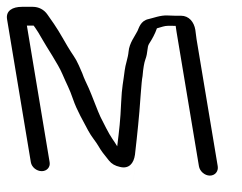

<svg xmlns="http://www.w3.org/2000/svg" viewBox="-44 -497 709 562"><path d="M101.3 -22 34.7 -422H54.5C54.9 -421.5 57.2 -418.4 58.9 -416C64.3 -408.5 71.2 -397.3 79.3 -382.8C93.5 -357.3 125.9 -310.2 138.6 -280.2C150.8 -251.3 159.5 -237.2 169.7 -206.9C181.2 -173 200.9 -140.4 214.1 -114.9C223.5 -96.8 237.1 -82.3 245.1 -67.9C250.8 -57.5 260.7 -44.2 275.2 -26.7C282.9 -17.3 292.8 -11.5 307.2 -8.4C333.8 -1.7 347.6 -19.4 351 -43.8C351.2 -45.2 351.3 -46.7 351.5 -48.2C351.8 -51.8 353.3 -66 356.1 -89.3C359.1 -114 361.6 -145.7 364 -170C365.8 -188 370 -260 373.1 -273.2L373.2 -273.9L373.3 -274.7C375.2 -297.7 378.2 -314 381.3 -322.3C389.5 -343.9 385.9 -358.9 392.4 -368.9C401.4 -382.7 410.1 -398.6 415.3 -414.1C416.5 -414.8 424.3 -416.3 432.8 -419.2C441.6 -422.1 454.4 -421.8 470.2 -421.3C470.9 -415.6 471.9 -409.1 472.8 -403.5L538.3 -10.5C540.8 4.5 555.3 17 570.3 17C585.4 17 595.8 4.5 593.3 -10.5L531.3 -382.4C530 -390.3 528.8 -399.2 527.8 -409.1L527.8 -409.5L527.7 -409.8C524 -432.2 509.5 -451 485.4 -451H467.4C461.7 -451 454.8 -451.2 446.7 -451.7C425.8 -452.9 403.8 -443.9 390.9 -441.2C367.2 -436.3 362.6 -414.7 358.5 -406.4C351.3 -391.6 334.5 -371.3 332.3 -345.7C330.9 -328.3 322.8 -307.3 321 -291C317.2 -258.3 312.5 -242.7 310.6 -196.8C308.4 -143.8 305.1 -117.9 299.1 -68.7C295.7 -74.3 290.8 -82.4 284.6 -91.1C275 -104.5 258.6 -137.9 250.2 -154.5C244.1 -166.4 223 -223.2 215.8 -238.8L205.6 -260.8C202.4 -267.7 199.5 -274.9 196.8 -282.6L196.6 -283L186.8 -305.5C176.4 -329.2 168.2 -336.6 153.8 -361.2C128.6 -404.2 126.5 -410 95.1 -454.1C85 -469.1 69 -477 52.1 -477H20.1C-7.1 -477 -27.6 -465.7 -23.3 -440.4L46.3 -22.1C48.7 -7.8 63.1 4 78.2 4C93.2 4 103.7 -7.8 101.3 -22ZM353.4 -34C353.4 -34 334.8 142.1 353.1 -31.3C353.2 -32.1 353.3 -33.1 353.4 -34Z"/></svg>

Font: MewTooHand
Style: BdLta
Weight: 400
Designer: Mew Too, Robert Jablonski
Version: Version 0.77